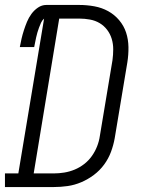

<svg xmlns="http://www.w3.org/2000/svg" viewBox="-50 -755 570 775"><path d="M-30 0V-55H24L128 -680Q120 -673 115.5 -663Q111 -653 107.5 -643.5Q104 -634 101 -624Q98 -614 96 -604.5Q94 -595 92 -585Q90 -575 88 -565H30Q33 -582 37 -599Q41 -616 46.5 -633Q52 -650 59 -667Q66 -684 77 -699Q88 -714 103.5 -724.5Q119 -735 137 -735H270Q301 -735 331 -729.5Q361 -724 386.5 -710Q412 -696 431 -673.5Q450 -651 459 -623.5Q468 -596 468.5 -565Q469 -534 464 -503L413 -197Q408 -169 398 -142Q388 -115 370.5 -91Q353 -67 329 -49Q305 -31 278 -19.5Q251 -8 223 -4Q195 0 167 0ZM86 -55H167Q188 -55 209.5 -58.5Q231 -62 251.5 -70.5Q272 -79 290 -93Q308 -107 321 -125.5Q334 -144 342 -164.5Q350 -185 353 -206L404 -512Q407 -534 407 -556Q407 -578 401 -598Q395 -618 382.5 -634.5Q370 -651 352.5 -661.5Q335 -672 313.5 -676Q292 -680 270 -680H189Z"/></svg>

Font: Iosevka Slab Light Oblique
Style: Regular
Weight: 300
Italic angle: -9°
Monospace: yes
Designer: Belleve Invis
Foundry: Belleve Invis
Version: Version 11.1.1; ttfautohint (v1.8.3)